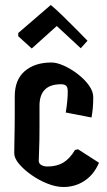

<svg xmlns="http://www.w3.org/2000/svg" viewBox="-20 -752 428 768"><path d="M292 -155 376 -101Q356 -54 318.5 -29Q281 -4 234 -4Q204 -4 170 -17.5Q136 -31 106 -52Q76 -73 56.5 -96Q37 -119 37 -139Q37 -152 37.5 -179Q38 -206 38.5 -235.5Q39 -265 39 -285V-367Q39 -433 79 -467.5Q119 -502 186 -502Q207 -502 235 -489.5Q263 -477 290 -456.5Q317 -436 335 -411.5Q353 -387 353 -363Q353 -337 351 -317.5Q349 -298 346 -282L243 -302Q251 -350 251 -386Q251 -403 244.5 -409Q238 -415 224 -415Q138 -415 138 -329V-249Q138 -185 136.5 -155.5Q135 -126 135 -109Q135 -98 145 -92Q155 -86 170 -86Q207 -86 233 -101.5Q259 -117 280 -152ZM53 -620 183 -732Q203 -716 231.5 -688Q260 -660 287.5 -632.5Q315 -605 330 -589L303 -559L207 -648L107 -558L53 -607Z"/></svg>

Font: Jaini
Style: Regular
Weight: 400
Designer: Maithili Shingre, Girish Dalvi (Devanagari), Taresh Vohra (Latin)
Foundry: Ek Type
Version: Version 2.000; ttfautohint (v1.8.4.7-5d5b)